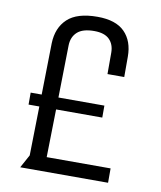

<svg xmlns="http://www.w3.org/2000/svg" viewBox="-77 -727 664 790"><g transform="rotate(10 255.0 -332.5)"><path d="M161 -60H428V0H61L91 -55L95 -260H50V-310H96L100 -525Q102 -590 142 -627.5Q182 -665 267 -665Q344 -665 381 -627.5Q418 -590 418 -525V-440H348V-529Q348 -564 327.5 -584.5Q307 -605 264 -605Q216 -605 193.5 -584.5Q171 -564 170 -529L166 -310H358V-260H165Z"/></g></svg>

Font: Unica One
Style: Regular
Weight: 400
Designer: Eduardo Rodriguez Tunni
Foundry: Eduardo Rodriguez Tunni
Version: Version 2.000; ttfautohint (v1.8.4.7-5d5b);gftools[0.9.23]